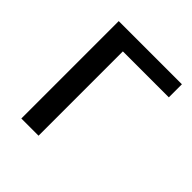

<svg xmlns="http://www.w3.org/2000/svg" viewBox="-147 -606 706 706"><g transform="rotate(45 206.5 -253.0)"><path d="M399 -438.5H160V0H70.5V-506.5H399Z"/></g></svg>

Font: Lato
Style: Regular
Weight: 400
Designer: Lukasz Dziedzic with Adam Twardoch and Botio Nikoltchev
Foundry: tyPoland Lukasz Dziedzic
Version: Version 2.015; 2015-08-06; http://www.latofonts.com/